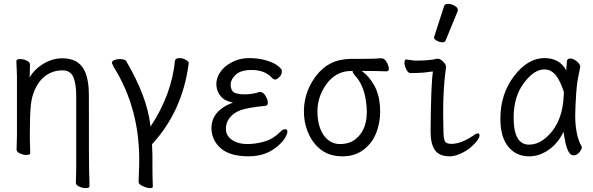

<svg xmlns="http://www.w3.org/2000/svg" viewBox="-20 -784 3040 985"><path d="M419 181Q403 181 386 173Q369 165 369 153Q370 145 370 125.5Q370 106 371 86V-293Q371 -353 356.5 -388Q342 -423 300 -423Q231 -423 185 -368Q142 -313 137 -229Q133 -184 133 -79Q133 -56 135 2Q135 11 115 11Q99 11 82 3Q65 -5 65 -17Q65 -44 67 -88V-395Q64 -458 64 -471Q64 -481 84 -481Q100 -481 117 -473Q134 -465 134 -453L132 -386Q155 -428 202 -456.5Q249 -485 300 -485Q383 -485 414 -421Q436 -374 436 -297Q436 71 437 92Q439 137 439 172Q439 181 419 181Z M764 174Q764 181 749.5 181Q735 181 713.5 171.5Q692 162 691 150V148Q693 99 694 63Q701 -221 563 -441L554 -461Q554 -471 567 -476Q580 -481 595 -481Q625 -481 630 -466Q733 -290 751 -145Q752 -139 752 -134Q861 -299 878 -475Q883 -486 901 -486Q917 -486 933.5 -477Q950 -468 948 -458Q916 -213 760 -44Q763 12 762 71Q762 120 764 174Z M1410 -39Q1348 18 1255.5 18Q1163 18 1116 -20.5Q1069 -59 1065 -119Q1060 -214 1175 -258Q1134 -265 1113 -289.5Q1092 -314 1090 -346.5Q1088 -379 1107.5 -410.5Q1127 -442 1168 -464Q1209 -486 1257 -486Q1305 -486 1344.5 -474.5Q1384 -463 1404.5 -447Q1425 -431 1426 -422Q1427 -402 1413.5 -389Q1400 -376 1392.5 -376Q1385 -376 1380 -380L1370 -390Q1334 -425 1271 -425Q1214 -425 1188 -399.5Q1162 -374 1163.5 -346Q1165 -318 1182 -309Q1199 -300 1236.5 -300Q1274 -300 1311 -312H1315Q1330 -312 1341.5 -293.5Q1353 -275 1354 -258.5Q1355 -242 1341 -241Q1250 -232 1213.5 -218.5Q1177 -205 1157 -178Q1137 -151 1139 -118.5Q1141 -86 1171.5 -65.5Q1202 -45 1246.5 -45Q1291 -45 1335.5 -57.5Q1380 -70 1416 -106Q1430 -121 1442 -121Q1454 -121 1454.5 -110.5Q1455 -100 1445 -81Q1435 -62 1410 -39Z M1540 -189Q1532 -301 1599 -391.5Q1666 -482 1781 -482H1843Q1900 -482 1935 -485H1936Q1953 -485 1963.5 -465.5Q1974 -446 1975 -432Q1976 -418 1962 -418Q1914 -420 1851 -420H1836Q1873 -393 1899 -347.5Q1925 -302 1929.5 -237Q1934 -172 1914 -113Q1894 -54 1848 -18Q1802 18 1738.5 18Q1675 18 1633.5 -11Q1592 -40 1568 -87.5Q1544 -135 1540 -189ZM1804 -70Q1869 -122 1861 -233Q1853 -344 1799 -399Q1790 -409 1789 -417V-420H1782Q1702 -420 1652.5 -349.5Q1603 -279 1609 -193Q1614 -123 1645.5 -84Q1677 -45 1724.5 -45Q1772 -45 1804 -70Z M2287 18Q2234 18 2211.5 -13.5Q2189 -45 2189 -110Q2191 -356 2201 -417L2189 -416Q2150 -410 2124.5 -410Q2099 -410 2086 -409Q2074 -409 2064.5 -428Q2055 -447 2055 -462Q2055 -479 2064 -479Q2102 -473 2113 -473Q2184 -473 2224 -483Q2243 -483 2261 -459Q2271 -447 2267 -430Q2249 -297 2255 -108Q2256 -69 2263.5 -57.5Q2271 -46 2297 -46Q2344 -46 2406 -87Q2423 -100 2432 -100Q2440 -100 2440 -89Q2440 -79 2427.5 -62Q2415 -45 2393 -26.5Q2371 -8 2341 5Q2311 18 2287 18ZM2266 -576Q2263 -567 2249.5 -567Q2236 -567 2221.5 -575Q2207 -583 2207 -589.5Q2207 -596 2208 -597L2258 -752Q2261 -764 2278.5 -764Q2296 -764 2312.5 -754.5Q2329 -745 2329 -732Q2329 -729 2328 -727Z M2695 18Q2627 18 2587 -32Q2547 -82 2547 -175Q2547 -302 2617.5 -394Q2688 -486 2773 -486Q2851 -486 2885 -423Q2887 -445 2888 -466Q2889 -484 2904.5 -484Q2920 -484 2937.5 -470.5Q2955 -457 2957 -442Q2952 -420 2944 -377Q2939 -347 2936 -306Q2931 -225 2931 -193Q2931 -91 2963 -34L2965 -29Q2965 -19 2952.5 -3Q2940 13 2922 13Q2906 13 2895.5 -8.5Q2885 -30 2879 -60.5Q2873 -91 2871 -108Q2843 -49 2795 -15.5Q2747 18 2695 18ZM2694 -42Q2736 -42 2774 -72Q2867 -147 2872 -296Q2872 -304 2873 -311Q2862 -347 2846 -376Q2818 -428 2773 -428Q2720 -428 2667.5 -358Q2615 -288 2615 -180Q2615 -42 2694 -42Z"/></svg>

Font: LXGW WenKai Mono TC
Style: Regular
Weight: 400
Designer: LXGW / Fontworks Inc.
Foundry: LXGW / Fontworks Inc.
Version: Version 1.330